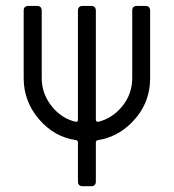

<svg xmlns="http://www.w3.org/2000/svg" viewBox="-20 -645 602 665"><path d="M320.3 -223.1Q370.1 -235.4 404.1 -277.8Q438 -320.3 438 -374.5V-607.9Q438 -624.5 454.6 -624.5H483.4Q500 -624.5 500 -607.9V-374.5Q500 -284.2 435.5 -219.7Q385.7 -169.9 319.3 -159.7Q312 -158.7 312 -151.4V-16.6Q312 0 295.4 0H266.6Q250 0 250 -16.6V-151.4Q250 -158.7 242.7 -159.7Q167 -170.9 114.5 -232.7Q62 -294.4 62 -374.5V-607.9Q62 -624.5 78.6 -624.5H107.9Q124.5 -624.5 124.5 -607.9V-374.5Q124.5 -320.8 158.7 -277.6Q192.9 -234.4 242.7 -223.1Q250 -223.1 250 -229.5V-607.9Q250 -624.5 266.6 -624.5H295.4Q312 -624.5 312 -607.9V-229.5Q312 -223.1 320.3 -223.1Z"/></svg>

Font: GOSTRUS
Style: type_B
Weight: 400
Designer: Юрий и Татьяна Кривогуз
Version: Version 02.00